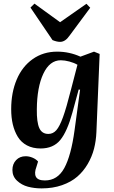

<svg xmlns="http://www.w3.org/2000/svg" viewBox="-20 -814 634 1064"><path d="M271 -591.8 148.9 -772 170.9 -793.9 313 -690.9 459 -793 480 -771 365.2 -616.2Q341.8 -582 313 -582Q294.4 -582 271 -591.8ZM393.1 -91.8 423.8 -316.9 416 -317.9 381.8 -191.9Q352.5 -85 314 -38.1Q275.4 8.8 205.1 8.8Q161.6 8.8 129.4 -8.3Q97.2 -25.4 78.6 -55.9Q60.1 -86.4 51 -124.5Q42 -162.6 42 -209Q42 -300.8 72.5 -373Q103 -445.3 161.4 -486.6Q219.7 -527.8 296.9 -527.8Q364.3 -527.8 425.8 -500L501 -527.8L532.2 -515.1L514.2 -81.1Q512.2 -33.2 501 10.5Q489.7 54.2 466.1 94.7Q442.4 135.3 408.4 164.8Q374.5 194.3 323.7 212.2Q272.9 230 210.9 230Q169.9 230 135 220.7Q100.1 211.4 74.5 187.5Q48.8 163.6 48.8 127.9Q48.8 94.7 69.3 73.2Q89.8 51.8 122.1 51.8Q141.1 51.8 160.4 59.8Q179.7 67.9 190.9 81.1L182.1 109.9Q168.5 145.5 179.2 165.8Q189.9 186 229 186Q298.8 186 336.4 117.2Q374 48.3 393.1 -91.8ZM248 -71.8Q273.9 -71.8 292.2 -92.5Q310.5 -113.3 329.1 -164.6Q347.7 -215.8 373 -315.9L409.2 -455.1Q390.1 -466.3 364.3 -473.1Q338.4 -480 316.9 -480Q255.4 -480 220.2 -405.5Q185.1 -331.1 184.1 -208Q183.1 -136.7 197.8 -104.2Q212.4 -71.8 248 -71.8Z"/></svg>

Font: Literata SemiBold
Style: Italic
Weight: 650
Italic angle: -2.39999°
Designer: Latin by Veronika Burian and Jose Scaglione. Greek by Irene Vlachou. Cyrillic by Vera Evstafieva
Foundry: TypeTogether
Version: Version 3.021